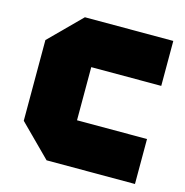

<svg xmlns="http://www.w3.org/2000/svg" viewBox="-88 -643 701 726"><g transform="rotate(15 262.5 -280.0)"><path d="M35 -122V-438L157 -560H503V-384H229V-176H503V0H157Z"/></g></svg>

Font: Tektur ExtraBold
Style: Regular
Weight: 800
Designer: Adam Jagosz
Foundry: Adam Jagosz
Version: Version 1.005;gftools[0.9.30]